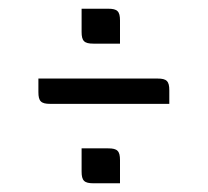

<svg xmlns="http://www.w3.org/2000/svg" viewBox="-20 -570 476 440"><path d="M255 -523C255 -544 249 -550 228 -550H167V-497C167 -476 173 -470 194 -470H255ZM255 -203C255 -224 249 -230 228 -230H167V-177C167 -156 173 -150 194 -150H255ZM68 -359C68 -338 74 -332 95 -332H368V-363C368 -384 362 -390 341 -390H68Z"/></svg>

Font: Rationale One
Style: Regular
Weight: 400
Designer: Cyreal (www.cyreal.org)
Foundry: Cyreal (www.cyreal.org)
Version: Version 1.001